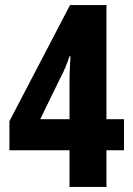

<svg xmlns="http://www.w3.org/2000/svg" viewBox="-20 -734 522 754"><path d="M467 -144V-266H398V-714H255L17 -258V-144H253V0H398V-144ZM253 -266H138L217 -428C231 -453 243 -483 253 -513H257C256 -508 253 -447 253 -420Z"/></svg>

Font: Noto Sans Sinhala UI ExtraCondensed ExtraBold
Style: Regular
Weight: 800
Width: 2
Designer: Jelle Bosma - Monotype Design Team
Foundry: Monotype Imaging Inc.
Version: Version 2.006